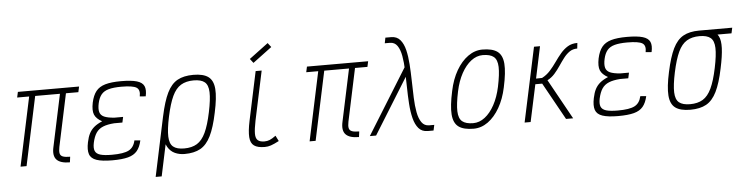

<svg xmlns="http://www.w3.org/2000/svg" viewBox="-55 -1123 6148 1588"><g transform="rotate(-5 3019.5 -329.0)"><path d="M485 0Q406 0 375 -33.5Q344 -67 360 -138L462 -618H615L605 -572H97L107 -618H615L605 -572H502L409 -134Q402 -100 406.5 -80.5Q411 -61 431.5 -53.5Q452 -46 491 -46ZM75 0 201 -593H251L125 0Z M836 14Q752 14 706 -1.5Q660 -17 647.5 -53.5Q635 -90 648 -152Q657 -196 672 -225Q687 -254 712.5 -275.5Q738 -297 780 -315Q732 -341 717.5 -376Q703 -411 716 -475Q729 -535 756 -569Q783 -603 833 -617.5Q883 -632 964 -632Q1049 -632 1095 -618.5Q1141 -605 1155 -574Q1169 -543 1157 -489L1108 -493Q1119 -547 1088.5 -566.5Q1058 -586 963 -586Q898 -586 858 -575Q818 -564 796.5 -538Q775 -512 765 -467Q755 -421 762.5 -393.5Q770 -366 799 -353Q828 -340 884 -336H956L946 -290H878Q821 -286 784.5 -271Q748 -256 727.5 -225.5Q707 -195 696 -144Q687 -101 697 -76.5Q707 -52 740.5 -42Q774 -32 837 -32Q935 -32 977.5 -54.5Q1020 -77 1032 -134L1081 -130Q1069 -75 1042.5 -43.5Q1016 -12 967 1Q918 14 836 14Z M1436 14Q1393 14 1356.5 -2.5Q1320 -19 1297.5 -57Q1275 -95 1270.5 -157.5Q1266 -220 1286 -313Q1312 -435 1346 -504.5Q1380 -574 1432 -603Q1484 -632 1564 -632Q1647 -632 1688.5 -601.5Q1730 -571 1735.5 -500Q1741 -429 1714 -305Q1689 -184 1654.5 -114Q1620 -44 1568 -15Q1516 14 1436 14ZM1181 182 1285 -309H1335L1231 182ZM1437 -32Q1501 -32 1543.5 -58Q1586 -84 1615 -145.5Q1644 -207 1666 -313Q1688 -418 1686 -477.5Q1684 -537 1654.5 -561.5Q1625 -586 1563 -586Q1500 -586 1457 -560Q1414 -534 1385.5 -473Q1357 -412 1334 -305Q1312 -201 1314 -141Q1316 -81 1346 -56.5Q1376 -32 1437 -32Z M2102 14Q2043 14 2013.5 -7Q1984 -28 1980.5 -78Q1977 -128 1995 -213L2081 -618H2131L2044 -209Q2030 -141 2030 -102.5Q2030 -64 2048 -48Q2066 -32 2103 -32Q2127 -32 2147.5 -40.5Q2168 -49 2198 -71L2221 -25Q2179 -3 2153.5 5.5Q2128 14 2102 14ZM2069 -687 2042 -722 2200 -840 2227 -805Z M2885 0Q2806 0 2775 -33.5Q2744 -67 2760 -138L2862 -618H3015L3005 -572H2497L2507 -618H3015L3005 -572H2902L2809 -134Q2802 -100 2806.5 -80.5Q2811 -61 2831.5 -53.5Q2852 -46 2891 -46ZM2475 0 2601 -593H2651L2525 0Z M3456 0Q3408 0 3380.5 -32Q3353 -64 3339.5 -117.5Q3326 -171 3321.5 -238Q3317 -305 3316 -377Q3315 -449 3312.5 -516Q3310 -583 3300.5 -636.5Q3291 -690 3269 -722Q3247 -754 3207 -754H3165L3174 -800H3222Q3269 -800 3296.5 -768Q3324 -736 3337 -682.5Q3350 -629 3354.5 -562Q3359 -495 3360.5 -423Q3362 -351 3364.5 -284Q3367 -217 3377 -163.5Q3387 -110 3409.5 -78Q3432 -46 3472 -46H3514L3504 0ZM2975 0 3329 -571 3332 -492 3027 0Z M3836 14Q3753 14 3711.5 -16.5Q3670 -47 3664.5 -118.5Q3659 -190 3686 -313Q3706 -409 3747.5 -480.5Q3789 -552 3845 -592Q3901 -632 3964 -632Q4047 -632 4088.5 -601.5Q4130 -571 4135.5 -500Q4141 -429 4114 -305Q4094 -210 4052.5 -138Q4011 -66 3955.5 -26Q3900 14 3836 14ZM3837 -32Q3888 -32 3933.5 -67Q3979 -102 4013.5 -165.5Q4048 -229 4066 -313Q4088 -418 4086 -477.5Q4084 -537 4054.5 -561.5Q4025 -586 3963 -586Q3912 -586 3866.5 -551Q3821 -516 3786.5 -453Q3752 -390 3734 -305Q3712 -201 3714 -141Q3716 -81 3746 -56.5Q3776 -32 3837 -32Z M4260 0 4392 -618H4442L4386 -354L4436 -355Q4475 -375 4504.5 -408Q4534 -441 4559 -477Q4584 -513 4611 -545Q4638 -577 4671.5 -597.5Q4705 -618 4752 -618L4747 -572Q4710 -572 4683 -553.5Q4656 -535 4633 -505Q4610 -475 4588 -442Q4566 -409 4540 -379.5Q4514 -350 4479 -332L4663 0H4604L4433 -308H4376L4310 0Z M5036 14Q4952 14 4906 -1.5Q4860 -17 4847.5 -53.5Q4835 -90 4848 -152Q4857 -196 4872 -225Q4887 -254 4912.5 -275.5Q4938 -297 4980 -315Q4932 -341 4917.5 -376Q4903 -411 4916 -475Q4929 -535 4956 -569Q4983 -603 5033 -617.5Q5083 -632 5164 -632Q5249 -632 5295 -618.5Q5341 -605 5355 -574Q5369 -543 5357 -489L5308 -493Q5319 -547 5288.5 -566.5Q5258 -586 5163 -586Q5098 -586 5058 -575Q5018 -564 4996.5 -538Q4975 -512 4965 -467Q4955 -421 4962.5 -393.5Q4970 -366 4999 -353Q5028 -340 5084 -336H5156L5146 -290H5078Q5021 -286 4984.5 -271Q4948 -256 4927.5 -225.5Q4907 -195 4896 -144Q4887 -101 4897 -76.5Q4907 -52 4940.5 -42Q4974 -32 5037 -32Q5135 -32 5177.5 -54.5Q5220 -77 5232 -134L5281 -130Q5269 -75 5242.5 -43.5Q5216 -12 5167 1Q5118 14 5036 14Z M5636 14Q5553 14 5511.5 -16.5Q5470 -47 5464.5 -118.5Q5459 -190 5486 -313Q5512 -435 5546 -504.5Q5580 -574 5632 -603Q5684 -632 5764 -632Q5826 -632 5865.5 -618.5Q5905 -605 5923 -570.5Q5941 -536 5938.5 -471.5Q5936 -407 5914 -305Q5889 -184 5854.5 -114Q5820 -44 5768 -15Q5716 14 5636 14ZM5637 -32Q5701 -32 5743.5 -58Q5786 -84 5815 -145.5Q5844 -207 5866 -313Q5888 -418 5886 -477.5Q5884 -537 5854.5 -561.5Q5825 -586 5763 -586Q5700 -586 5657 -560Q5614 -534 5585.5 -473Q5557 -412 5534 -305Q5512 -201 5514 -141Q5516 -81 5546 -56.5Q5576 -32 5637 -32ZM5759 -586 5769 -632H6039L6029 -586Z"/></g></svg>

Font: Victor Mono Thin
Style: Italic
Weight: 100
Italic angle: -12°
Monospace: yes
Designer: Rune Bjørnerås
Version: Version 1.561;gftools[0.9.30]